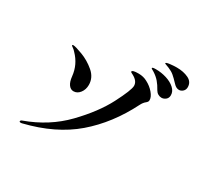

<svg xmlns="http://www.w3.org/2000/svg" viewBox="-171 -1069 1342 1285"><g transform="rotate(30 500.0 -426.5)"><path d="M893 -747Q864 -778 846 -793Q828 -808 801 -819Q793 -823 780 -827Q767 -831 767 -834Q767 -841 795.5 -844.5Q824 -848 849 -848Q901 -848 939.5 -829.5Q978 -811 978 -770Q978 -750 964.5 -737.5Q951 -725 935 -725Q913 -725 893 -747ZM812 -650Q794 -683 775 -705Q756 -727 728 -745Q720 -750 712.5 -754Q705 -758 705 -761Q705 -768 733 -768Q776 -768 816 -755.5Q856 -743 881.5 -720Q907 -697 907 -667Q907 -645 892 -633Q877 -621 860 -621Q846 -621 833 -628.5Q820 -636 812 -650ZM118 -11Q118 -19 130 -23Q304 -86 423 -209Q542 -332 602 -448.5Q662 -565 662 -598Q662 -634 618 -658Q609 -662 603.5 -665.5Q598 -669 598 -672Q598 -685 648 -685Q686 -685 716 -668Q751 -650 775.5 -621Q800 -592 800 -568Q800 -560 797 -555Q794 -550 787 -544Q770 -531 758 -507Q661 -314 514 -188Q367 -62 137 -6L127 -5Q118 -5 118 -11ZM271 -447Q262 -533 201 -595Q192 -606 179.5 -614.5Q167 -623 167 -626Q167 -631 174 -631Q191 -631 247 -610Q303 -589 350 -549Q397 -509 397 -452Q397 -416 377 -390Q357 -364 328 -364Q306 -364 290.5 -385Q275 -406 271 -447Z"/></g></svg>

Font: Shippori Mincho B1
Style: Bold
Weight: 700
Designer: FONTDASU
Foundry: FONTDASU / Google Inc. / but / Adobe
Version: Version 3.110; ttfautohint (v1.8.3)